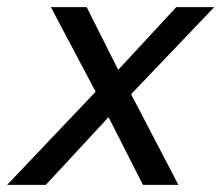

<svg xmlns="http://www.w3.org/2000/svg" viewBox="-67 -516 618 536"><path d="M-47 0 200 -260 75 -496H175L263 -321L425 -496H531L299 -253L431 0H332L236 -189L61 0Z"/></svg>

Font: Rosa Sans
Style: Italic
Weight: 400
Italic angle: -12°
Designer: Pentagram / MCKL
Foundry: Pentagram / MCKL
Version: Version 1.005;September 16, 2019;FontCreator 11.5.0.2425 64-